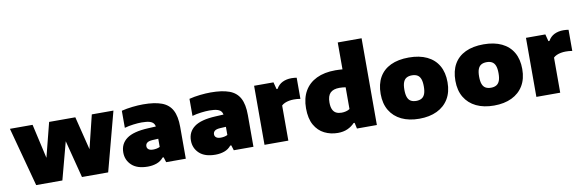

<svg xmlns="http://www.w3.org/2000/svg" viewBox="-55 -1279 5341 1761"><g transform="rotate(-10 2616.0 -398.5)"><path d="M170.5 0 23 -550H234L310 -214.5H302.5L388 -550H632L715.5 -214H703L785.5 -550H987L841 0H597L503 -366H512L414.5 0Z M1209.5 11Q1111 11 1060 -36.5Q1009 -84 1009 -155.5Q1009 -236 1071.2 -282.2Q1133.5 -328.5 1271.5 -335L1380 -340.5L1403 -227L1294.5 -221.5Q1258 -219.5 1242.8 -207.5Q1227.5 -195.5 1227.5 -175Q1227.5 -156.5 1241.8 -145.5Q1256 -134.5 1284.5 -134.5Q1299 -134.5 1315.5 -137.5Q1332 -140.5 1347 -148V-313.5Q1347 -344 1336 -362.5Q1325 -381 1297.8 -389.5Q1270.5 -398 1222.5 -398Q1189 -398 1145 -392.5Q1101 -387 1062.5 -376V-535Q1110 -547 1164.2 -553Q1218.5 -559 1263.5 -559Q1370 -559 1436.2 -534.5Q1502.5 -510 1533.2 -452.5Q1564 -395 1564 -296V0H1381L1366 -48H1356.5Q1330.5 -16 1292.2 -2.5Q1254 11 1209.5 11Z M1839.5 11Q1741 11 1690 -36.5Q1639 -84 1639 -155.5Q1639 -236 1701.2 -282.2Q1763.5 -328.5 1901.5 -335L2010 -340.5L2033 -227L1924.5 -221.5Q1888 -219.5 1872.8 -207.5Q1857.5 -195.5 1857.5 -175Q1857.5 -156.5 1871.8 -145.5Q1886 -134.5 1914.5 -134.5Q1929 -134.5 1945.5 -137.5Q1962 -140.5 1977 -148V-313.5Q1977 -344 1966 -362.5Q1955 -381 1927.8 -389.5Q1900.5 -398 1852.5 -398Q1819 -398 1775 -392.5Q1731 -387 1692.5 -376V-535Q1740 -547 1794.2 -553Q1848.5 -559 1893.5 -559Q2000 -559 2066.2 -534.5Q2132.5 -510 2163.2 -452.5Q2194 -395 2194 -296V0H2011L1996 -48H1986.5Q1960.5 -16 1922.2 -2.5Q1884 11 1839.5 11Z M2297 0V-550H2477.5L2494.5 -484.5H2504Q2526 -523.5 2562.5 -541.2Q2599 -559 2646.5 -559Q2659.5 -559 2672.2 -557.8Q2685 -556.5 2694.5 -555V-358Q2680 -361 2663.2 -362Q2646.5 -363 2633 -363Q2611 -363 2589.2 -359Q2567.5 -355 2549 -346.8Q2530.5 -338.5 2519 -327V0Z M2979.5 9.5Q2912.5 9.5 2855.5 -18.8Q2798.5 -47 2764.2 -107.2Q2730 -167.5 2730 -263.5Q2730 -357 2768.2 -423.5Q2806.5 -490 2879.2 -525.2Q2952 -560.5 3055.5 -560.5Q3073 -560.5 3090 -559.5Q3107 -558.5 3121.5 -557.5V-808H3343.5V0H3158L3146 -55H3136.5Q3109.5 -26 3070.5 -8.2Q3031.5 9.5 2979.5 9.5ZM3045 -167.5Q3065.5 -167.5 3085.8 -172.5Q3106 -177.5 3121.5 -188V-390.5Q3109.5 -392.5 3094.8 -394Q3080 -395.5 3064.5 -395.5Q3007 -395.5 2979 -367.8Q2951 -340 2951 -279Q2951 -237 2962.8 -212.5Q2974.5 -188 2995.5 -177.8Q3016.5 -167.5 3045 -167.5Z M3738.5 11Q3643 11 3573.2 -22.5Q3503.5 -56 3465.2 -119.8Q3427 -183.5 3427 -274Q3427 -365.5 3463.2 -429Q3499.5 -492.5 3569.2 -525.8Q3639 -559 3738.5 -559Q3837.5 -559 3907.2 -525.5Q3977 -492 4013.5 -428.5Q4050 -365 4050 -274.5Q4050 -183.5 4011.8 -119.8Q3973.5 -56 3903.5 -22.5Q3833.5 11 3738.5 11ZM3738.5 -155Q3768 -155 3788.2 -166.5Q3808.5 -178 3818.8 -204Q3829 -230 3829 -274Q3829 -318.5 3818.8 -344.5Q3808.5 -370.5 3788.2 -381.8Q3768 -393 3738.5 -393Q3709 -393 3688.8 -381.8Q3668.5 -370.5 3658.2 -344.5Q3648 -318.5 3648 -274.5Q3648 -230.5 3658 -204.2Q3668 -178 3688.2 -166.5Q3708.5 -155 3738.5 -155Z M4434.5 11Q4339 11 4269.2 -22.5Q4199.5 -56 4161.2 -119.8Q4123 -183.5 4123 -274Q4123 -365.5 4159.2 -429Q4195.5 -492.5 4265.2 -525.8Q4335 -559 4434.5 -559Q4533.5 -559 4603.2 -525.5Q4673 -492 4709.5 -428.5Q4746 -365 4746 -274.5Q4746 -183.5 4707.8 -119.8Q4669.5 -56 4599.5 -22.5Q4529.5 11 4434.5 11ZM4434.5 -155Q4464 -155 4484.2 -166.5Q4504.5 -178 4514.8 -204Q4525 -230 4525 -274Q4525 -318.5 4514.8 -344.5Q4504.5 -370.5 4484.2 -381.8Q4464 -393 4434.5 -393Q4405 -393 4384.8 -381.8Q4364.5 -370.5 4354.2 -344.5Q4344 -318.5 4344 -274.5Q4344 -230.5 4354 -204.2Q4364 -178 4384.2 -166.5Q4404.5 -155 4434.5 -155Z M4829 0V-550H5009.5L5026.5 -484.5H5036Q5058 -523.5 5094.5 -541.2Q5131 -559 5178.5 -559Q5191.5 -559 5204.2 -557.8Q5217 -556.5 5226.5 -555V-358Q5212 -361 5195.2 -362Q5178.5 -363 5165 -363Q5143 -363 5121.2 -359Q5099.5 -355 5081 -346.8Q5062.5 -338.5 5051 -327V0Z"/></g></svg>

Font: Encode Sans SemiExpanded Black
Style: Regular
Weight: 900
Width: 6
Designer: Multiple Designers
Foundry: Impallari Type
Version: Version 3.002